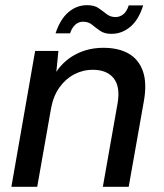

<svg xmlns="http://www.w3.org/2000/svg" viewBox="-20 -723 633 743"><path d="M24 0 116 -526H206L198 -445Q227 -489 274.5 -513.5Q322 -538 380 -538Q439 -538 478 -515.5Q517 -493 533 -447.5Q549 -402 537 -333L478 0H378L435 -323Q446 -387 420 -420Q394 -453 338 -453Q302 -453 268.5 -436Q235 -419 211 -386Q187 -353 178 -306L124 0ZM195 -594Q213 -649 245 -676Q277 -703 317 -703Q345 -703 361.5 -691.5Q378 -680 392.5 -668.5Q407 -657 427 -657Q444 -657 457.5 -668Q471 -679 478 -702H534Q517 -647 484.5 -619.5Q452 -592 411 -592Q384 -592 367 -604Q350 -616 336 -627.5Q322 -639 301 -639Q285 -639 272 -628Q259 -617 251 -594Z"/></svg>

Font: DM Sans 9pt Medium
Style: Italic
Weight: 500
Italic angle: -10°
Version: Version 4.004;gftools[0.9.30]